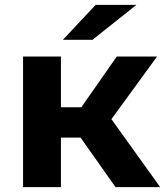

<svg xmlns="http://www.w3.org/2000/svg" viewBox="-20 -771 682 791"><path d="M542 -751H374L239 -607H361ZM456 0H640L439 -280L627 -538H461L315 -329H231V-538H75V0H231V-204H312Z"/></svg>

Font: AWKNG-Font
Style: Bold
Weight: 700
Designer: Awakening Church
Foundry: Awakening Church
Version: Version 1.700;PS 001.700;hotconv 1.0.88;makeotf.lib2.5.64775